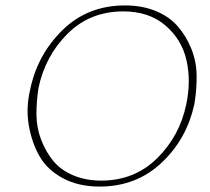

<svg xmlns="http://www.w3.org/2000/svg" viewBox="-20 -683 776 708"><path d="M347 5Q270 5 212.5 -25.5Q155 -56 126 -106.5Q97 -157 86 -222Q75 -287 92 -356Q119 -483 211.5 -573Q304 -663 441 -663Q504 -663 554 -642.5Q604 -622 635 -586.5Q666 -551 685 -504.5Q704 -458 705 -406.5Q706 -355 697 -301Q670 -172 576.5 -83.5Q483 5 347 5ZM353 -17Q476 -17 559.5 -99.5Q643 -182 667 -299Q685 -385 667.5 -461.5Q650 -538 589.5 -589.5Q529 -641 435 -641Q312 -641 229.5 -559Q147 -477 122 -359Q114 -308 114.5 -259.5Q115 -211 132 -167Q149 -123 176.5 -89.5Q204 -56 250 -36.5Q296 -17 353 -17Z"/></svg>

Font: EauTestText Extralight
Style: Italic
Weight: 250
Italic angle: -12°
Designer: Christian Thalmann (Catharsis Fonts)
Version: Version 0.001;PS 000.001;hotconv 1.0.88;makeotf.lib2.5.64775